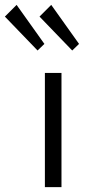

<svg xmlns="http://www.w3.org/2000/svg" viewBox="-84 -767 372 787"><path d="M70 -560 -64 -699 -16 -747 98 -587ZM212 -560 78 -699 126 -747 240 -587ZM100 0V-468H168V0Z"/></svg>

Font: Didact Gothic
Style: Regular
Weight: 400
Designer: Daniel Johnson
Foundry: Daniel Johnson
Version: Version 2.101;PS 002.101;hotconv 1.0.88;makeotf.lib2.5.64775